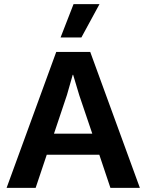

<svg xmlns="http://www.w3.org/2000/svg" viewBox="-20 -912 711 932"><path d="M463 -892 375 -730H274L337 -892ZM516 0 462 -161H207L153 0H12L253 -660H418L659 0ZM242 -263H428L365 -449L335 -549H333L305 -451Z"/></svg>

Font: Elaine Sans SemiBold
Style: Regular
Weight: 600
Designer: Wei Huang
Foundry: Wei Huang
Version: Version 2.001;December 24, 2019;FontCreator 12.0.0.2547 64-b